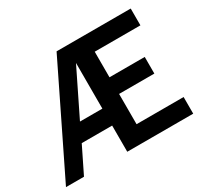

<svg xmlns="http://www.w3.org/2000/svg" viewBox="-154 -899 1163 1099"><g transform="rotate(-30 428.0 -350.0)"><path d="M332 -700H822V-589H520V-420H753V-310H520V-110H831V0H395V-173H194L109 0H-10ZM395 -285V-587L247 -285Z"/></g></svg>

Font: Cabin SemiBold
Style: Regular
Weight: 600
Designer: Pablo Impallari
Foundry: Pablo Impallari. http://www.impallari.com Igino Marini. http://www.ikern.com
Version: Version 2.001